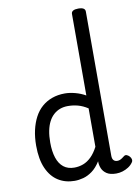

<svg xmlns="http://www.w3.org/2000/svg" viewBox="-108 -1085 844 1172"><g transform="rotate(-10 314.0 -499.0)"><path d="M258 17Q201 17 157 -10.5Q113 -38 88 -94Q63 -150 63 -235Q63 -287 73 -331Q83 -375 101.5 -410Q120 -445 147.5 -469Q175 -493 211 -506Q247 -519 290 -519Q320 -519 354 -510Q388 -501 418 -484V-989Q418 -1002 429 -1008.5Q440 -1015 461 -1015Q483 -1015 493.5 -1008.5Q504 -1002 504 -989V-96Q504 -76 512.5 -67Q521 -58 535 -58Q544 -58 551.5 -61Q559 -64 566 -69Q573 -74 581 -80Q589 -86 598.5 -82Q608 -78 615 -70Q623 -61 624.5 -51Q626 -41 620 -33Q609 -17 592 -6Q575 5 555.5 11Q536 17 516 17Q478 17 457 3Q436 -11 427.5 -31.5Q419 -52 419 -73Q419 -74 419 -74.5Q419 -75 419 -76Q395 -38 367.5 -18Q340 2 312 9.5Q284 17 258 17ZM151 -239Q151 -184 164 -144.5Q177 -105 203.5 -84Q230 -63 270 -63Q299 -63 325.5 -73Q352 -83 375.5 -106Q399 -129 418 -166V-404Q387 -424 357 -432Q327 -440 295 -440Q269 -440 247 -432Q225 -424 207 -408Q189 -392 176.5 -368Q164 -344 157.5 -312Q151 -280 151 -239Z"/></g></svg>

Font: Playwrite ES Deco
Style: Regular
Weight: 400
Designer: Veronika Burian, José Scaglione
Foundry: TypeTogether
Version: Version 1.002